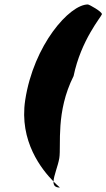

<svg xmlns="http://www.w3.org/2000/svg" viewBox="-20 -748 477 861"><path d="M93 -299C65 -114 168 13 220 66C221 39 240 -3 246 -39C255 -98 229 -246 310 -407C343 -568 435 -674 437 -684C439 -695 380 -728 374 -728C292 -728 131 -547 93 -299ZM220 66C219 83 227 93 248 93C250 93 237 84 220 66Z"/></svg>

Font: Ampere
Style: ExtIta
Weight: 400
Version: Version 1